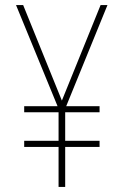

<svg xmlns="http://www.w3.org/2000/svg" viewBox="-20 -800 487 754"><path d="M223 -405 71 -780H43L206 -383H75V-359H210V-247H75V-223H210V-66H236V-223H371V-247H236V-359H371V-383H240L402 -780H375Z"/></svg>

Font: Noto Sans Malayalam UI Condensed Thin
Style: Regular
Weight: 100
Width: 3
Designer: Jelle Bosma - Monotype Design Team
Foundry: Monotype Imaging Inc.
Version: Version 2.104